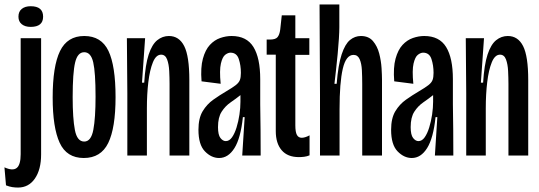

<svg xmlns="http://www.w3.org/2000/svg" viewBox="-58 -700 2424 864"><path d="M23 144Q10 144 -3 142Q-16 140 -31 134L-38 53Q-1 70 17 56Q35 42 35 -6V-528H127V-5Q127 63 99 103.5Q71 144 23 144ZM80 -579Q55 -579 40 -591Q25 -603 25 -625Q25 -648 40 -660Q55 -672 80 -672Q136 -672 136 -625Q136 -579 80 -579Z M319 11Q242 11 210.5 -57.5Q179 -126 179 -261Q179 -402 212 -470Q245 -538 321 -538Q398 -538 430 -471Q462 -404 462 -263Q462 -124 429 -56.5Q396 11 319 11ZM321 -63Q352 -63 362 -116Q372 -169 372 -265Q372 -374 361.5 -419.5Q351 -465 321 -465Q291 -465 280 -418.5Q269 -372 269 -263Q269 -167 279 -115Q289 -63 321 -63Z M515 0V-281L513 -528H595L581 -328H591Q596 -409 611 -454.5Q626 -500 649.5 -519Q673 -538 702 -538Q748 -538 771 -492.5Q794 -447 794 -340V0H705V-322Q705 -349 703.5 -380Q702 -411 694 -432.5Q686 -454 667 -454Q644 -454 630 -419.5Q616 -385 609.5 -330.5Q603 -276 603 -213V0Z M928 11Q893 11 864 -19Q835 -49 835 -116Q835 -168 854 -199.5Q873 -231 902 -251.5Q931 -272 960 -289Q989 -306 1003 -317Q1017 -328 1021.5 -340Q1026 -352 1026 -372Q1026 -406 1016.5 -434.5Q1007 -463 979 -463Q968 -463 955.5 -453.5Q943 -444 936 -414Q929 -384 935 -323L849 -334Q844 -396 855 -436Q866 -476 886.5 -498Q907 -520 933 -529Q959 -538 984 -538Q1052 -538 1082.5 -488.5Q1113 -439 1113 -344V-231Q1114 -174 1114.5 -116Q1115 -58 1115 0H1032Q1035 -43 1037.5 -86.5Q1040 -130 1043 -173H1035Q1025 -78 997 -33.5Q969 11 928 11ZM958 -65Q974 -65 986 -82Q998 -99 1006.5 -126.5Q1015 -154 1019.5 -184.5Q1024 -215 1024 -242V-272Q1004 -256 980 -239.5Q956 -223 939.5 -197.5Q923 -172 923 -128Q923 -93 934 -79Q945 -65 958 -65Z M1287 7Q1236 7 1209.5 -24Q1183 -55 1183 -110V-454H1142V-522H1157Q1182 -522 1191 -533Q1200 -544 1203 -567L1210 -631H1271V-528H1334V-453H1271V-136Q1271 -106 1278 -93Q1285 -80 1300 -80Q1306 -80 1315 -82.5Q1324 -85 1335 -91V-1Q1323 4 1310.5 5.5Q1298 7 1287 7Z M1382 0V-273L1380 -680H1469V-577Q1469 -558 1467 -526Q1465 -494 1461.5 -457Q1458 -420 1454 -384.5Q1450 -349 1447 -323H1457Q1464 -409 1479.5 -455.5Q1495 -502 1517 -520Q1539 -538 1566 -538Q1601 -538 1620.5 -515Q1640 -492 1648.5 -459Q1657 -426 1659 -393.5Q1661 -361 1661 -342V0H1572V-321Q1572 -354 1570.5 -384Q1569 -414 1560.5 -433.5Q1552 -453 1533 -453Q1499 -453 1484.5 -390.5Q1470 -328 1470 -209V0Z M1795 11Q1760 11 1731 -19Q1702 -49 1702 -116Q1702 -168 1721 -199.5Q1740 -231 1769 -251.5Q1798 -272 1827 -289Q1856 -306 1870 -317Q1884 -328 1888.5 -340Q1893 -352 1893 -372Q1893 -406 1883.5 -434.5Q1874 -463 1846 -463Q1835 -463 1822.5 -453.5Q1810 -444 1803 -414Q1796 -384 1802 -323L1716 -334Q1711 -396 1722 -436Q1733 -476 1753.5 -498Q1774 -520 1800 -529Q1826 -538 1851 -538Q1919 -538 1949.5 -488.5Q1980 -439 1980 -344V-231Q1981 -174 1981.5 -116Q1982 -58 1982 0H1899Q1902 -43 1904.5 -86.5Q1907 -130 1910 -173H1902Q1892 -78 1864 -33.5Q1836 11 1795 11ZM1825 -65Q1841 -65 1853 -82Q1865 -99 1873.5 -126.5Q1882 -154 1886.5 -184.5Q1891 -215 1891 -242V-272Q1871 -256 1847 -239.5Q1823 -223 1806.5 -197.5Q1790 -172 1790 -128Q1790 -93 1801 -79Q1812 -65 1825 -65Z M2040 0V-281L2038 -528H2120L2106 -328H2116Q2121 -409 2136 -454.5Q2151 -500 2174.5 -519Q2198 -538 2227 -538Q2273 -538 2296 -492.5Q2319 -447 2319 -340V0H2230V-322Q2230 -349 2228.5 -380Q2227 -411 2219 -432.5Q2211 -454 2192 -454Q2169 -454 2155 -419.5Q2141 -385 2134.5 -330.5Q2128 -276 2128 -213V0Z"/></svg>

Font: Bricolage Grotesque 48pt Condensed
Style: Regular
Weight: 400
Width: 3
Designer: Mathieu Triay
Foundry: Atelier Triay
Version: Version 1.000; ttfautohint (v1.8.4.7-5d5b);gftools[0.9.32]